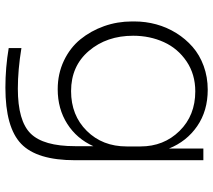

<svg xmlns="http://www.w3.org/2000/svg" viewBox="-59 -522 786 708"><g transform="rotate(90 334.0 -168.0)"><path d="M303.2 205.1Q229 205.1 157.2 192.9V146Q237.8 159.2 307.1 159.2Q425.8 159.2 472.4 112.1Q519 64.9 519 -51.8V-119.1Q491.7 -58.1 436.5 -22.9Q381.3 12.2 309.1 12.2Q252 12.2 204.1 -10.5Q156.2 -33.2 125 -71.5Q93.8 -109.9 76.4 -158.9Q59.1 -208 59.1 -261.2V-271Q59.1 -312 69.8 -351.3Q80.6 -390.6 101.8 -424.8Q123 -459 152.8 -485.1Q182.6 -511.2 223.4 -526.1Q264.2 -541 311 -541Q388.7 -541 445.1 -502.2Q501.5 -463.4 527.8 -397.9V-524.9H570.8V-51.8Q570.8 88.9 510.3 147Q449.7 205.1 303.2 205.1ZM315.9 -37.1Q405.3 -37.1 462.6 -95Q520 -152.8 520 -242.2V-293Q520 -378.9 462.9 -437Q405.8 -495.1 316.9 -495.1Q253.9 -495.1 206.3 -462.9Q158.7 -430.7 135.3 -379.2Q111.8 -327.6 111.8 -266.1Q111.8 -168.5 167.7 -102.8Q223.6 -37.1 315.9 -37.1Z"/></g></svg>

Font: Sora ExtraLight
Style: Regular
Weight: 200
Designer: Jonathan Barnbrook, Julián Moncada
Foundry: Barnbrook Fonts
Version: Version 2.000